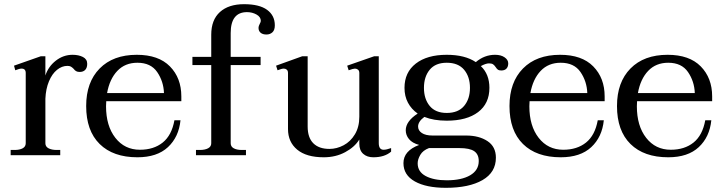

<svg xmlns="http://www.w3.org/2000/svg" viewBox="-20 -742 3456 918"><path d="M397 -437Q397 -418 387.5 -408Q378 -398 361 -398Q350 -398 343.5 -402Q337 -406 332 -413Q325 -420 319 -423.5Q313 -427 302 -427Q276 -427 252.5 -408Q229 -389 214 -353Q199 -317 197 -270V-57Q197 -41 212 -33Q227 -25 251 -25H268V0H31V-25H50Q74 -25 88.5 -33Q103 -41 103 -57V-393Q103 -414 83 -414Q73 -414 53 -406L47 -428L175 -473H197V-381Q211 -424 247 -452Q283 -480 327 -480Q356 -480 376.5 -469.5Q397 -459 397 -437Z M488 -258Q487 -250 487 -234Q487 -140 531.5 -83Q576 -26 649 -26Q715 -26 758 -60.5Q801 -95 814 -167H843Q835 -87 783 -38.5Q731 10 637 10Q521 10 456.5 -53.5Q392 -117 392 -235Q392 -349 456.5 -414.5Q521 -480 634 -480Q738 -480 792.5 -424.5Q847 -369 847 -281V-258ZM492 -297H764Q762 -353 731.5 -397.5Q701 -442 637 -442Q578 -442 541 -403Q504 -364 492 -297Z M1294 -621Q1294 -598 1282.5 -587.5Q1271 -577 1254 -577Q1236 -577 1226 -585.5Q1216 -594 1216 -609Q1216 -617 1221.5 -627Q1227 -637 1227 -642Q1227 -661 1206.5 -672.5Q1186 -684 1161 -684Q1083 -684 1083 -584V-470H1226V-431H1083V-57Q1083 -41 1097.5 -33Q1112 -25 1136 -25H1156V0H917V-25H936Q960 -25 975 -33Q990 -41 990 -57V-431H900V-470H990V-576Q990 -647 1031.5 -684.5Q1073 -722 1147 -722Q1220 -722 1257 -695Q1294 -668 1294 -621Z M1850 -34V-17Q1819 10 1765 10Q1735 10 1716.5 -6.5Q1698 -23 1698 -55V-75Q1676 -39 1630.5 -14.5Q1585 10 1528 10Q1445 10 1401 -26.5Q1357 -63 1357 -125V-393Q1357 -404 1351 -409Q1345 -414 1337 -414Q1327 -414 1307 -406L1300 -428L1425 -473H1451V-137Q1451 -84 1478 -57Q1505 -30 1555 -30Q1590 -30 1623 -47.5Q1656 -65 1677 -100Q1698 -135 1698 -184V-393Q1698 -404 1691.5 -409Q1685 -414 1677 -414Q1669 -414 1647 -406L1640 -428L1769 -473H1791V-58Q1791 -26 1814 -26Q1828 -26 1850 -34Z M2410 -439Q2410 -423 2401.5 -414Q2393 -405 2377 -405Q2366 -405 2360.5 -409Q2355 -413 2350 -421Q2344 -430 2337.5 -434.5Q2331 -439 2318 -439Q2303 -439 2279 -426Q2320 -387 2320 -322Q2320 -247 2266 -206Q2212 -165 2116 -165Q2054 -165 2009 -183Q1979 -161 1979 -137Q1979 -118 1997 -106Q2015 -94 2048 -94H2209Q2270 -94 2310.5 -67.5Q2351 -41 2351 12Q2351 82 2287 119Q2223 156 2112 156Q2018 156 1963.5 125.5Q1909 95 1909 38Q1909 -21 1984 -49Q1951 -58 1935.5 -77Q1920 -96 1920 -119Q1920 -162 1977 -199Q1947 -220 1930.5 -251Q1914 -282 1914 -322Q1914 -396 1968 -438Q2022 -480 2116 -480Q2203 -480 2255 -445Q2296 -480 2347 -480Q2375 -480 2392.5 -468Q2410 -456 2410 -439ZM2227 -322Q2227 -375 2199 -408.5Q2171 -442 2116 -442Q2062 -442 2034.5 -408.5Q2007 -375 2007 -322Q2007 -269 2034.5 -235.5Q2062 -202 2116 -202Q2171 -202 2199 -235.5Q2227 -269 2227 -322ZM1977 39Q1977 79 2015 99.5Q2053 120 2116 120Q2187 120 2228 96Q2269 72 2269 28Q2269 -4 2247.5 -19Q2226 -34 2176 -34H2031Q2002 -23 1989.5 -1.5Q1977 20 1977 39Z M2512 -258Q2511 -250 2511 -234Q2511 -140 2555.5 -83Q2600 -26 2673 -26Q2739 -26 2782 -60.5Q2825 -95 2838 -167H2867Q2859 -87 2807 -38.5Q2755 10 2661 10Q2545 10 2480.5 -53.5Q2416 -117 2416 -235Q2416 -349 2480.5 -414.5Q2545 -480 2658 -480Q2762 -480 2816.5 -424.5Q2871 -369 2871 -281V-258ZM2516 -297H2788Q2786 -353 2755.5 -397.5Q2725 -442 2661 -442Q2602 -442 2565 -403Q2528 -364 2516 -297Z M3026 -258Q3025 -250 3025 -234Q3025 -140 3069.5 -83Q3114 -26 3187 -26Q3253 -26 3296 -60.5Q3339 -95 3352 -167H3381Q3373 -87 3321 -38.5Q3269 10 3175 10Q3059 10 2994.5 -53.5Q2930 -117 2930 -235Q2930 -349 2994.5 -414.5Q3059 -480 3172 -480Q3276 -480 3330.5 -424.5Q3385 -369 3385 -281V-258ZM3030 -297H3302Q3300 -353 3269.5 -397.5Q3239 -442 3175 -442Q3116 -442 3079 -403Q3042 -364 3030 -297Z"/></svg>

Font: TavirajRegular
Style: Regular
Weight: 400
Designer: Katatrad Team
Foundry: CadsonDemak
Version: Version 1.001